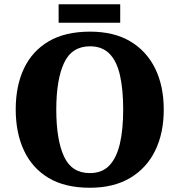

<svg xmlns="http://www.w3.org/2000/svg" viewBox="-20 -874 845 904"><path d="M403 10Q286 10 209 -36Q132 -82 93 -165Q54 -248 54 -359Q54 -470 93 -552Q132 -634 209.5 -679.5Q287 -725 404 -725Q516 -725 593 -679.5Q670 -634 710.5 -551.5Q751 -469 751 -358Q751 -247 710.5 -164.5Q670 -82 592.5 -36Q515 10 403 10ZM403 -59Q461 -59 495 -95Q529 -131 544.5 -197.5Q560 -264 560 -358Q560 -452 545 -519Q530 -586 495.5 -621Q461 -656 404 -656Q318 -656 281.5 -577.5Q245 -499 245 -358Q245 -217 281 -138Q317 -59 403 -59ZM256 -767V-854H546V-767Z"/></svg>

Font: Noto Serif Gujarati ExtraBold
Style: Regular
Weight: 800
Version: Version 2.102